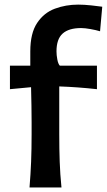

<svg xmlns="http://www.w3.org/2000/svg" viewBox="-20 -828 473 848"><path d="M110.4 0Q115.2 -58.6 117.4 -113.5Q119.6 -168.5 119.6 -235.4V-289.1Q119.6 -323.7 118.9 -361.8Q118.2 -399.9 117.2 -442.9L23.9 -434.1V-538.1H113.8V-600.6Q113.8 -681.2 143.8 -726.3Q173.8 -771.5 222.2 -789.6Q270.5 -807.6 325.2 -807.6Q351.6 -807.6 383.3 -804.2Q415 -800.8 431.6 -798.3L421.9 -689.9Q403.8 -695.3 379.2 -699.7Q354.5 -704.1 338.4 -704.1Q283.7 -704.1 256.6 -679.7Q229.5 -655.3 229.5 -601.1Q229.5 -584.5 233.2 -565.2Q236.8 -545.9 244.1 -538.1H408.2V-434.1Q324.2 -443.4 241.7 -446.3V-235.4Q241.7 -168.5 243.7 -113.5Q245.6 -58.6 251.5 0Z"/></svg>

Font: Pinar SemiBold
Style: Regular
Weight: 600
Designer: Amin Abedi
Version: Version 3.000